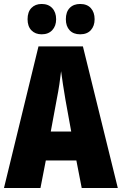

<svg xmlns="http://www.w3.org/2000/svg" viewBox="-20 -948 614 968"><path d="M392 0 365 -139H211L184 0H0L174 -714H398L574 0ZM310 -445Q303 -485 297.5 -522Q292 -559 288 -589Q285 -561 279.5 -524Q274 -487 266 -447L236 -285H339ZM119 -851Q119 -888 138.5 -908Q158 -928 190 -928Q224 -928 243.5 -907Q263 -886 263 -851Q263 -817 243.5 -796Q224 -775 190 -775Q158 -775 138.5 -795Q119 -815 119 -851ZM312 -851Q312 -888 331.5 -908Q351 -928 384 -928Q419 -928 438 -907Q457 -886 457 -851Q457 -817 438 -796Q419 -775 384 -775Q350 -775 331 -795.5Q312 -816 312 -851Z"/></svg>

Font: Noto Sans ExtraCondensed Black
Style: Regular
Weight: 900
Width: 2
Designer: Monotype Design Team
Foundry: Monotype Imaging Inc.
Version: Version 2.013; ttfautohint (v1.8.4.7-5d5b)